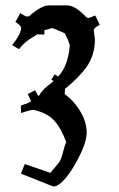

<svg xmlns="http://www.w3.org/2000/svg" viewBox="-20 -614 438 706"><path d="M218.8 -276.9 217.8 -270Q217.8 -269 218.8 -267.1Q252.9 -242.7 275.9 -203.4Q298.8 -164.1 298.8 -126Q298.8 -87.9 261.5 -19.8Q224.1 48.3 192.4 66.9Q179.2 74.7 170.9 69.8L56.6 24.4L71.3 -10.7L165 21.5L191.9 -10.3Q203.6 -22 210.7 -50.8Q217.8 -79.6 223.6 -91.3Q204.1 -144 178.7 -171.4Q153.3 -198.7 104 -210Q90.3 -210 57.6 -198.2L56.6 -226.1Q93.8 -237.3 93.8 -243.2Q93.8 -244.1 82 -268.1L108.9 -282.2Q119.1 -262.7 122.1 -260.3Q135.3 -282.7 153.6 -296.9Q171.9 -311 179.7 -318.8Q177.7 -316.9 176 -316.9Q174.3 -316.9 168.9 -321.3L181.6 -340.8L193.8 -332V-333Q231 -371.1 236.8 -449.2Q234.4 -452.6 231.9 -462.9L218.8 -491.2Q213.9 -493.2 197.3 -500.7Q180.7 -508.3 170.9 -511.2Q157.2 -505.9 143.1 -502.9V-487.3H119.6V-489.3Q115.7 -486.8 103.5 -479.2Q91.3 -471.7 85.4 -467.8Q66.4 -454.1 49.8 -433.1L24.9 -448.2Q57.6 -490.2 57.6 -511.2Q57.6 -520 36.6 -533.2L54.7 -565.9Q73.2 -553.2 79.6 -553.2Q85.9 -553.2 88.9 -556.2Q132.8 -594.2 160.6 -594.2H227.1Q255.9 -594.2 295.9 -552.2Q300.3 -547.9 304.7 -547.9Q309.1 -547.9 330.1 -557.1L346.7 -522.9Q324.7 -511.2 324.7 -502.9L329.1 -470.2Q329.1 -409.7 295.9 -364.3Q268.1 -327.1 218.8 -287.1Z"/></svg>

Font: Eater
Style: Regular
Weight: 400
Version: Version 001.002